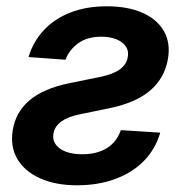

<svg xmlns="http://www.w3.org/2000/svg" viewBox="-20 -563 575 595"><path d="M68.4 -386.2Q83 -434.6 116 -469.7Q148.9 -504.9 198.2 -524.2Q247.6 -543.5 311 -543.5Q376 -543.5 421.4 -523.4Q466.8 -503.4 487.8 -466.8Q508.8 -430.2 500.5 -380.9Q490.7 -322.3 447 -283.9Q403.3 -245.6 322.8 -228.5L228.5 -209Q191.4 -201.7 170.4 -186.8Q149.4 -171.9 145.5 -148.4Q141.1 -120.6 165.5 -102.8Q189.9 -85 235.4 -85Q279.8 -85 310.5 -103.5Q341.3 -122.1 354.5 -159.7L476.6 -151.9Q461.4 -100.1 425.3 -63.7Q389.2 -27.3 336.4 -8.1Q283.7 11.2 218.8 11.2Q152.3 11.2 104.5 -10.3Q56.6 -31.7 33.9 -70.1Q11.2 -108.4 19.5 -159.7Q28.8 -216.3 71.8 -252.4Q114.7 -288.6 194.8 -305.2L291 -324.7Q330.6 -333 351.3 -347.9Q372.1 -362.8 376 -386.7Q380.9 -414.6 357.4 -431.9Q334 -449.2 293.5 -449.2Q249.5 -449.2 221.4 -428.2Q193.4 -407.2 183.1 -377.9Z"/></svg>

Font: Inter 20pt SemiBold
Style: Italic
Weight: 600
Italic angle: -9.3988°
Version: Version 4.001;git-66647c0bb